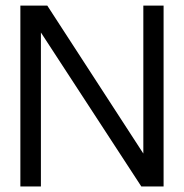

<svg xmlns="http://www.w3.org/2000/svg" viewBox="-20 -670 662 690"><path d="M495.1 -649.9H567.9V0H487.8L127 -553.2V0H53.2V-649.9H149.9L495.1 -118.2Z"/></svg>

Font: Overused Grotesk
Style: Regular
Weight: 400
Version: Version 0.002